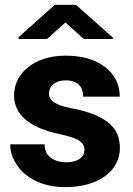

<svg xmlns="http://www.w3.org/2000/svg" viewBox="-20 -770 553 800"><path d="M332 -147C332 -115.7 305.7 -93.8 256.3 -93.8C231.4 -93.8 210.4 -99.6 193.4 -111.3C176.3 -122.6 167 -141.6 165.5 -168.5H22.5C22.5 -140.1 31.2 -112.3 48.8 -85C84 -30.3 153.3 9.8 252.9 9.8C391.1 9.8 479.5 -59.1 479.5 -152.3C479.5 -188 470.2 -216.8 452.1 -238.8C415 -282.2 351.6 -305.2 277.8 -318.8C209.5 -332.5 184.1 -350.6 184.1 -380.4C184.1 -412.1 211.9 -435.1 252.4 -435.1C304.7 -435.1 326.7 -407.7 326.7 -367.2H479C479 -417.5 459 -458.5 418.5 -490.2C377.9 -522 322.8 -538.1 252.9 -538.1C118.2 -538.1 38.6 -460.9 38.6 -373C38.6 -281.2 120.1 -234.4 225.6 -211.9C268.1 -202.6 296.4 -193.4 310.5 -183.6C324.7 -173.3 332 -161.1 332 -147ZM208.5 -750 57.6 -615.2V-607.4H175.8L252.4 -676.3L329.6 -607.4H450.2V-613.3L296.4 -750Z"/></svg>

Font: Vazirmatn ExtraBold
Style: Regular
Weight: 800
Designer: Saber Rastikerdar
Foundry: Saber Rastikerdar
Version: Version 33.003